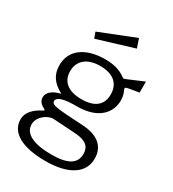

<svg xmlns="http://www.w3.org/2000/svg" viewBox="-218 -868 1042 1159"><g transform="rotate(30 302.5 -288.0)"><path d="M284 175C445 175 536 115 536 14C536 -65 485 -119 370 -125C321 -128 281 -130 253 -132C175 -138 149 -144 149 -165C149 -185 174 -204 260 -206H284C431 -206 497 -281 497 -370C497 -402 487 -424 482 -434C477 -448 478 -451 499 -455C524 -460 537 -462 571 -467V-544C533 -528 490 -510 460 -497C453 -494 443 -490 438 -495C402 -522 360 -538 292 -538C157 -538 69 -476 69 -370C69 -306 97 -261 165 -225C107 -211 78 -183 78 -151C78 -126 93 -108 122 -94C129 -91 129 -87 122 -83C61 -52 29 -15 29 32C29 120 118 175 284 175ZM156 -653 171 -612 424 -689 403 -751ZM286 -257C195 -257 143 -297 143 -370C143 -443 195 -488 286 -488C378 -488 426 -444 426 -370C426 -297 379 -257 286 -257ZM297 123C172 123 102 89 102 24C102 -32 164 -72 201 -70L360 -60C435 -55 463 -25 463 23C463 92 408 123 297 123Z"/></g></svg>

Font: Cheyenne Sans Light
Style: Regular
Weight: 300
Designer: The Public Sans project authors (U.S. Web Design System), Libre Franklin designed by Pablo Impallari and Rodrigo Fuenzal
Foundry: The Cheyenne Sans Project Authors
Version: Version 2.007